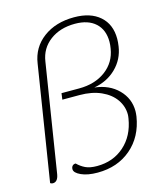

<svg xmlns="http://www.w3.org/2000/svg" viewBox="-108 -792 760 885"><g transform="rotate(-15 271.5 -350.0)"><path d="M140 -35Q140 -45 145.5 -51Q151 -57 161 -57Q178 -40 199 -30Q220 -20 254 -20Q331 -20 384 -67Q437 -114 450 -194Q452 -206 452 -213Q452 -252 429 -285Q406 -318 362.5 -337.5Q319 -357 260 -357H178L182 -387H266Q342 -387 393 -425Q444 -463 454 -527Q457 -544 457 -559Q457 -616 422 -648Q387 -680 324 -680Q253 -680 205 -644Q157 -608 148 -547L66 -31Q60 4 36 4Q31 4 24 0L111 -547Q122 -622 181 -666Q240 -710 328 -710Q406 -710 450.5 -671Q495 -632 495 -563Q495 -547 492 -527Q483 -467 440.5 -425.5Q398 -384 335 -373Q405 -365 447.5 -322Q490 -279 490 -219Q490 -210 488 -194Q473 -100 408.5 -45Q344 10 249 10Q201 10 170.5 -4Q140 -18 140 -35Z"/></g></svg>

Font: Thasadith
Style: Italic
Weight: 400
Italic angle: -9°
Designer: Cadson Demak Co.,Ltd.
Foundry: Cadson Demak Co.,Ltd.
Version: Version 1.000; ttfautohint (v1.6)